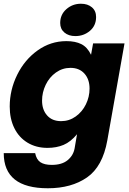

<svg xmlns="http://www.w3.org/2000/svg" viewBox="-21 -799 691 1027"><path d="M-1 20H167Q174 55 195.5 69Q217 83 256 83Q310 83 340.5 58Q371 33 378 -5L391 -81Q357 -40 319 -24Q281 -8 233 -8Q172 -8 126 -36Q80 -64 55.5 -114Q31 -164 31 -229Q31 -318 71 -399Q111 -480 180.5 -529.5Q250 -579 334 -579Q382 -579 414 -563Q446 -547 466 -506L477 -567H645L553 -48Q528 92 444.5 150Q361 208 235 208Q-1 208 -1 20ZM458 -325Q458 -375 430.5 -405.5Q403 -436 356 -436Q313 -436 278 -411Q243 -386 223.5 -345.5Q204 -305 204 -261Q204 -212 231 -181.5Q258 -151 306 -151Q349 -151 384 -176Q419 -201 438.5 -241Q458 -281 458 -325ZM301 -676Q301 -721 334 -750Q367 -779 412 -779Q448 -779 470.5 -760Q493 -741 493 -708Q493 -662 460 -634Q427 -606 382 -606Q346 -606 323.5 -625Q301 -644 301 -676Z"/></svg>

Font: Open Sauce One Black Italic
Style: Regular
Weight: 900
Italic angle: -10°
Designer: Alfredo Marco Pradil
Foundry: Creative Sauce Fz LLC
Version: Version 1.477